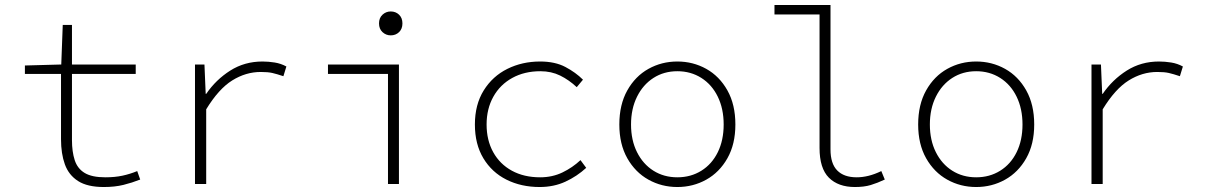

<svg xmlns="http://www.w3.org/2000/svg" viewBox="-20 -739 4840 771"><path d="M397 12Q331 12 293.5 -12Q256 -36 240.5 -79Q225 -122 225 -180V-442H80V-476L226 -480L232 -639H269V-480H525V-442H269V-176Q269 -130 280 -96Q291 -62 320 -44.5Q349 -27 403 -27Q441 -27 471.5 -33.5Q502 -40 531 -52L543 -18Q510 -5 475.5 3.5Q441 12 397 12Z M763 0V-480H801L806 -362H808Q847 -419 904.5 -455.5Q962 -492 1034 -492Q1058 -492 1083 -488Q1108 -484 1130 -472L1118 -433Q1091 -442 1073.5 -446Q1056 -450 1027 -450Q967 -450 912.5 -416Q858 -382 808 -300V0Z M1538 0V-442H1297V-480H1582V0ZM1549 -597Q1530 -597 1516 -610Q1502 -623 1502 -645Q1502 -667 1516 -680Q1530 -693 1549 -693Q1569 -693 1582.5 -680Q1596 -667 1596 -645Q1596 -623 1582.5 -610Q1569 -597 1549 -597Z M2147 12Q2073 12 2014 -17.5Q1955 -47 1921 -103.5Q1887 -160 1887 -239Q1887 -319 1922.5 -376Q1958 -433 2017.5 -462.5Q2077 -492 2149 -492Q2209 -492 2250.5 -470Q2292 -448 2321 -419L2296 -389Q2265 -418 2229.5 -435.5Q2194 -453 2150 -453Q2086 -453 2037 -426Q1988 -399 1961 -350.5Q1934 -302 1934 -239Q1934 -176 1960.5 -128Q1987 -80 2035.5 -53.5Q2084 -27 2149 -27Q2198 -27 2238.5 -46.5Q2279 -66 2311 -96L2334 -65Q2297 -31 2250.5 -9.5Q2204 12 2147 12Z M2700 12Q2637 12 2584 -17.5Q2531 -47 2499 -103.5Q2467 -160 2467 -239Q2467 -319 2499 -376Q2531 -433 2584 -462.5Q2637 -492 2700 -492Q2763 -492 2816 -462.5Q2869 -433 2901 -376Q2933 -319 2933 -239Q2933 -160 2901 -103.5Q2869 -47 2816 -17.5Q2763 12 2700 12ZM2700 -27Q2754 -27 2796.5 -53.5Q2839 -80 2862.5 -128Q2886 -176 2886 -239Q2886 -302 2862.5 -350.5Q2839 -399 2796.5 -426Q2754 -453 2700 -453Q2646 -453 2604 -426Q2562 -399 2538 -350.5Q2514 -302 2514 -239Q2514 -176 2538 -128Q2562 -80 2604 -53.5Q2646 -27 2700 -27Z M3413 12Q3346 12 3308.5 -25.5Q3271 -63 3271 -145V-681H3090V-719H3315V-139Q3315 -82 3342 -54.5Q3369 -27 3420 -27Q3443 -27 3467.5 -33Q3492 -39 3519 -52L3533 -18Q3503 -4 3476.5 4Q3450 12 3413 12Z M3900 12Q3837 12 3784 -17.5Q3731 -47 3699 -103.5Q3667 -160 3667 -239Q3667 -319 3699 -376Q3731 -433 3784 -462.5Q3837 -492 3900 -492Q3963 -492 4016 -462.5Q4069 -433 4101 -376Q4133 -319 4133 -239Q4133 -160 4101 -103.5Q4069 -47 4016 -17.5Q3963 12 3900 12ZM3900 -27Q3954 -27 3996.5 -53.5Q4039 -80 4062.5 -128Q4086 -176 4086 -239Q4086 -302 4062.5 -350.5Q4039 -399 3996.5 -426Q3954 -453 3900 -453Q3846 -453 3804 -426Q3762 -399 3738 -350.5Q3714 -302 3714 -239Q3714 -176 3738 -128Q3762 -80 3804 -53.5Q3846 -27 3900 -27Z M4363 0V-480H4401L4406 -362H4408Q4447 -419 4504.5 -455.5Q4562 -492 4634 -492Q4658 -492 4683 -488Q4708 -484 4730 -472L4718 -433Q4691 -442 4673.5 -446Q4656 -450 4627 -450Q4567 -450 4512.5 -416Q4458 -382 4408 -300V0Z"/></svg>

Font: Source Code Pro ExtraLight Light
Style: Regular
Weight: 300
Monospace: yes
Version: Version 1.018;hotconv 1.0.116;makeotfexe 2.5.65601